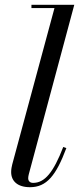

<svg xmlns="http://www.w3.org/2000/svg" viewBox="-20 -770 331 800"><path d="M256.5 -153 243.5 -157.5C202.5 -51.5 166.5 -8 118 -8C104 -8 97.5 -16.5 97.5 -27.5C97.5 -32 98.5 -38.5 100 -44L289.5 -750H111V-736.5H207L31 -85C29 -76 26.5 -66.5 26.5 -53C26.5 -15.5 53 10 105 10C174 10 213.5 -38 256.5 -153Z"/></svg>

Font: Bodoni* 16pt
Style: Italic
Weight: 400
Italic angle: -13°
Version: Version 2.3